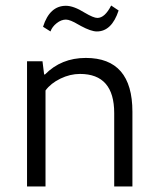

<svg xmlns="http://www.w3.org/2000/svg" viewBox="-20 -676 585 696"><path d="M460 0H394V-266Q394 -408 270 -408Q234 -408 199 -391Q164 -374 145 -348V0H78V-454H134L140 -406H143Q202 -466 291 -466Q460 -466 460 -271ZM163 -562 136 -579Q160 -655 219 -655Q247 -655 287 -630Q319 -611 333 -611Q360 -611 383 -656L410 -638Q385 -562 331 -562Q310 -562 273 -582Q271 -583 266 -586L264 -587Q234 -605 219 -605Q202 -605 185.5 -592Q169 -579 163 -562Z"/></svg>

Font: Tajawal
Style: Regular
Weight: 400
Designer: Boutros Fonts
Foundry: Created by Boutros International 2017
Version: Version 1.700